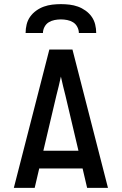

<svg xmlns="http://www.w3.org/2000/svg" viewBox="-20 -910 590 930"><path d="M47 0 219 -670H331L503 0H402L380 -94H170L148 0ZM360 -180 297 -447Q291 -470 285.5 -493Q280 -516 275 -539Q270 -516 264.5 -493Q259 -470 253 -447L190 -180ZM104 -750Q104 -771 109 -791.5Q114 -812 126 -829Q138 -846 155.5 -858.5Q173 -871 192.5 -878Q212 -885 233 -887.5Q254 -890 275 -890Q296 -890 317 -887.5Q338 -885 357.5 -878Q377 -871 394.5 -858.5Q412 -846 424 -829Q436 -812 441 -791.5Q446 -771 446 -750H362Q362 -765 354.5 -779.5Q347 -794 334 -802Q321 -810 305.5 -813Q290 -816 275 -816Q260 -816 244.5 -813Q229 -810 216 -802Q203 -794 195.5 -779.5Q188 -765 188 -750Z"/></svg>

Font: Lode Dark
Style: Bold
Weight: 700
Monospace: yes
Designer: Belleve Invis
Foundry: Belleve Invis
Version: Version 29.2.0; ttfautohint (v1.8.3)